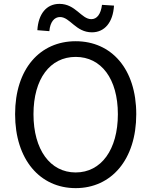

<svg xmlns="http://www.w3.org/2000/svg" viewBox="-20 -959 782 992"><path d="M371 13C555 13 684 -134 684 -369C684 -604 555 -746 371 -746C187 -746 58 -604 58 -369C58 -134 187 13 371 13ZM371 -68C239 -68 153 -186 153 -369C153 -552 239 -665 371 -665C503 -665 589 -552 589 -369C589 -186 503 -68 371 -68ZM455 -792C521 -792 564 -844 569 -930L507 -934C501 -886 481 -860 452 -860C400 -860 371 -939 287 -939C220 -939 178 -887 173 -803L235 -798C239 -846 261 -871 290 -871C342 -871 371 -792 455 -792Z"/></svg>

Font: Noto Sans CJK HK
Style: Regular
Weight: 400
Designer: Ryoko NISHIZUKA 西塚涼子 (kana, bopomofo & ideographs); Paul D. Hunt (Latin, Greek & Cyrillic); Sandoll Communications 산돌커뮤니
Foundry: Adobe
Version: Version 2.004;hotconv 1.0.118;makeotfexe 2.5.65603